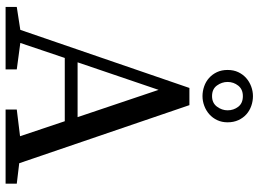

<svg xmlns="http://www.w3.org/2000/svg" viewBox="-142 -806 947 704"><g transform="rotate(90 332.0 -453.5)"><path d="M5 0V-41L89 -54L302 -674H365L578 -50L653 -41V0H381V-41L479 -53L424 -217H192L137 -54L234 -41V0ZM409 -264 309 -561 208 -264ZM332 -722Q314 -722 296.5 -728Q279 -734 265.5 -746Q252 -758 244 -775Q236 -792 236 -814Q236 -836 244 -853Q252 -870 265.5 -882Q279 -894 296.5 -900.5Q314 -907 332 -907Q350 -907 367.5 -901Q385 -895 398.5 -883Q412 -871 420 -853.5Q428 -836 428 -814Q428 -793 420 -776Q412 -759 398.5 -747Q385 -735 367.5 -728.5Q350 -722 332 -722ZM332 -757Q357 -757 370.5 -775Q384 -793 384 -814Q384 -836 371 -853Q358 -870 332 -870Q307 -870 293.5 -853Q280 -836 280 -814Q280 -793 293 -775Q306 -757 332 -757Z"/></g></svg>

Font: Source Serif Pro
Style: Regular
Weight: 400
Designer: Frank Grießhammer
Foundry: Adobe Systems Incorporated
Version: Version 2.000;PS 1.000;hotconv 16.6.51;makeotf.lib2.5.65220